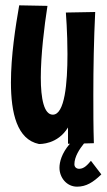

<svg xmlns="http://www.w3.org/2000/svg" viewBox="-20 -527 403 720"><path d="M321 76C309 90 296 106 277 106C267 106 259 100 259 89C259 61 278 32 295 11L332 10C330 -51 330 -111 330 -172C330 -275 332 -378 337 -482L227 -480C227 -480 233 -406 233 -324C233 -215 223 -97 178 -97C145 -97 133 -157 133 -236C133 -321 146 -428 158 -505L52 -507C38 -427 21 -317 21 -218C21 -103 44 -4 126 13C131 13 196 15 235 -49V12H242C211 48 203 81 203 102C203 139 230 173 269 173C303 173 329 157 360 127Z"/></svg>

Font: Mouse Memoirs
Style: Regular
Weight: 400
Designer: Astigmatic (AOETI)
Foundry: Astigmatic (AOETI)
Version: Version 1.000